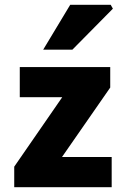

<svg xmlns="http://www.w3.org/2000/svg" viewBox="-20 -776 507 796"><path d="M39 0V-85L238 -373H62V-498H437V-413L237 -125H443V0ZM159 -570 271 -756H439L448 -740L280 -570Z"/></svg>

Font: Source Sans 3 ExtraBold
Style: Regular
Weight: 800
Designer: Paul D. Hunt
Foundry: Adobe
Version: Version 3.052;hotconv 1.1.0;makeotfexe 2.6.0